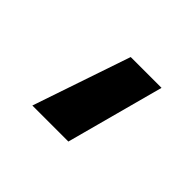

<svg xmlns="http://www.w3.org/2000/svg" viewBox="-65 -804 392 392"><g transform="rotate(45 131.5 -608.0)"><path d="M157 -502H53L125 -714H214Z"/></g></svg>

Font: Kanit Cyrillic
Style: Regular
Weight: 400
Designer: Katatrad Team, Sasha Pavljenko
Foundry: CadsonDemak, Pavljenko + Design
Version: Version 1.002;Fontself Maker 3.5.7